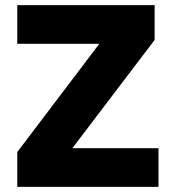

<svg xmlns="http://www.w3.org/2000/svg" viewBox="-20 -725 663 745"><path d="M47 0V-135L404 -606V-555H47V-705H580V-570L222 -99V-150H595V0Z"/></svg>

Font: Mulish ExtraLight Black
Style: Regular
Weight: 900
Version: Version 3.603